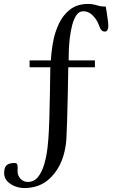

<svg xmlns="http://www.w3.org/2000/svg" viewBox="-20 -805 580 973"><path d="M529 -673Q529 -665 525.5 -655Q522 -645 511 -645Q495 -645 487 -663Q484 -669 482 -675.5Q480 -682 477 -688Q467 -710 447.5 -729Q428 -748 402 -748Q381 -748 367.5 -728.5Q354 -709 346 -678.5Q338 -648 334 -614.5Q330 -581 329 -553Q328 -525 328 -510V-499H461V-464H326Q325 -395 323.5 -326Q322 -257 320 -189Q319 -147 316.5 -103Q314 -59 302 -18Q281 54 230.5 101Q180 148 102 148Q81 148 57.5 139.5Q34 131 17.5 114Q1 97 1 72Q1 43 14 32Q27 21 54 21Q65 21 67.5 29Q70 37 69.5 47Q69 57 69 63Q69 85 84 101Q99 117 121 117Q153 117 173 91.5Q193 66 204.5 26Q216 -14 221 -58.5Q226 -103 227.5 -141.5Q229 -180 230 -201Q232 -267 233 -332.5Q234 -398 235 -464H130V-499H238Q240 -543 249 -592.5Q258 -642 279 -686Q300 -730 336 -757.5Q372 -785 427 -785Q450 -785 471.5 -778Q493 -771 516 -772Q518 -760 521 -740.5Q524 -721 526.5 -702.5Q529 -684 529 -673Z"/></svg>

Font: Kaisei Tokumin Medium
Style: Regular
Weight: 500
Designer: Font-Kai, 金井和夫
Foundry: KAZUO KANAI
Version: Version 5.003